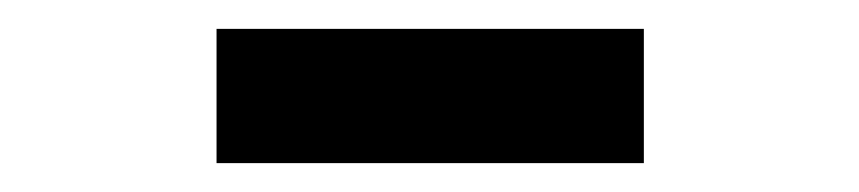

<svg xmlns="http://www.w3.org/2000/svg" viewBox="-20 -705 595 133"><path d="M130 -592V-685H426V-592Z"/></svg>

Font: hySource Sans Pro
Style: Bold
Weight: 700
Designer: Paul D. Hunt
Foundry: Adobe Systems Incorporated
Version: Version 2.021;PS 2.000;hotconv 1.0.86;makeotf.lib2.5.63406